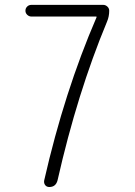

<svg xmlns="http://www.w3.org/2000/svg" viewBox="-20 -750 540 770"><path d="M106.4 -683.6Q96.7 -683.6 89.4 -690.4Q82 -697.3 82 -707Q82 -716.8 88.9 -723.6Q95.7 -730.5 106.4 -730.5H393.6Q403.3 -730.5 410.6 -723.6Q418 -716.8 418 -707Q418 -683.6 409.2 -663.1Q290 -377 210.9 -27.3Q204.1 0 177.7 0Q167 0 161.1 -7.8Q155.3 -15.6 157.2 -26.4Q238.3 -382.8 367.2 -680.7V-682.6Q367.2 -683.6 366.2 -683.6Z"/></svg>

Font: Rounded-X Mgen+ 2m light
Style: Regular
Weight: 200
Designer: [Source Han Sans]
Ryoko NISHIZUKA  (kana & ideographs); Paul D. Hunt (Latin, Greek & Cyrillic); Wenlong ZHANG  (bopomofo
Version: Version 1.059.20150602